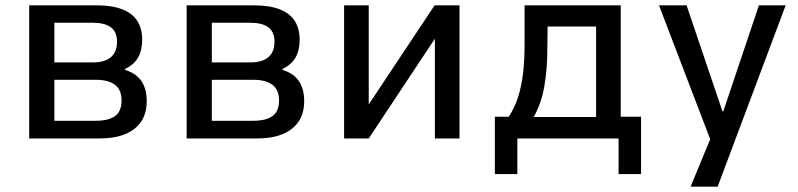

<svg xmlns="http://www.w3.org/2000/svg" viewBox="-20 -517 2979 717"><path d="M89 0V-497H342Q399 -497 437 -482Q475 -467 493 -438.5Q511 -410 511 -368Q511 -329 495.5 -302Q480 -275 446 -259L447 -256Q476 -247 493.5 -231Q511 -215 519.5 -192Q528 -169 528 -139Q528 -72 482 -36Q436 0 351 0ZM183 -66H338Q385 -66 409.5 -83.5Q434 -101 434 -142Q434 -182 409 -200.5Q384 -219 339 -219H183ZM183 -284H328Q371 -284 394 -303.5Q417 -323 417 -361Q417 -398 394 -415Q371 -432 327 -432H183Z M677 0V-497H930Q987 -497 1025 -482Q1063 -467 1081 -438.5Q1099 -410 1099 -368Q1099 -329 1083.5 -302Q1068 -275 1034 -259L1035 -256Q1064 -247 1081.5 -231Q1099 -215 1107.5 -192Q1116 -169 1116 -139Q1116 -72 1070 -36Q1024 0 939 0ZM771 -66H926Q973 -66 997.5 -83.5Q1022 -101 1022 -142Q1022 -182 997 -200.5Q972 -219 927 -219H771ZM771 -284H916Q959 -284 982 -303.5Q1005 -323 1005 -361Q1005 -398 982 -415Q959 -432 915 -432H771Z M1265 0V-497H1357V-118H1351L1603 -497H1696V0H1604V-380H1609L1357 0Z M1828 133V-81H1880Q1902 -115 1914.5 -154Q1927 -193 1933 -241.5Q1939 -290 1939 -352V-497H2298V-81H2374V133H2290V0H1912V133ZM1973 -80H2206V-418H2025L2024 -335Q2024 -258 2012.5 -193.5Q2001 -129 1973 -80Z M2559 180 2649 -38V47L2441 -497H2544L2678 -101H2681L2814 -497H2914L2660 180Z"/></svg>

Font: Nunito Sans 7pt SemiCondensed Medium
Style: Regular
Weight: 500
Width: 4
Designer: Vernon Adams
Foundry: Vernon Adams
Version: Version 3.101;gftools[0.9.27]